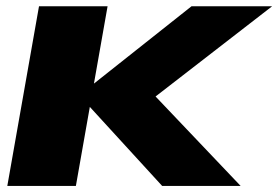

<svg xmlns="http://www.w3.org/2000/svg" viewBox="-20 -610 913 630"><path d="M4 0H229L333 -589.5H108ZM228 -288 488 -291.5 873 -589.5H608.5ZM512 0H769.5L488 -296L236.5 -301Z"/></svg>

Font: Anybody Expanded ExtraBold
Style: Italic
Weight: 800
Width: 7
Italic angle: -10°
Version: Version 1.113;gftools[0.9.25]